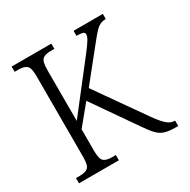

<svg xmlns="http://www.w3.org/2000/svg" viewBox="-160 -866 1008 1017"><g transform="rotate(-30 344.5 -357.0)"><path d="M39 0V-32H62Q96 -32 112 -45Q128 -58 128 -108V-606Q128 -655 112 -668.5Q96 -682 62 -682H39V-714H282V-682H259Q225 -682 209.5 -668.5Q194 -655 194 -604V-292L412 -572Q444 -613 455.5 -632.5Q467 -652 467 -665Q467 -676 455 -679.5Q443 -683 418 -683V-714H597V-683Q563 -683 539.5 -660Q516 -637 478 -588L336 -411L544 -115Q576 -70 598 -51.5Q620 -33 643 -33H646V0H633Q591 0 566 -7.5Q541 -15 520.5 -36Q500 -57 473 -97L291 -359L194 -241V-111Q194 -59 209.5 -45.5Q225 -32 260 -32H283V0Z"/></g></svg>

Font: Noto Serif SemiCondensed Light
Style: Regular
Weight: 300
Width: 4
Designer: Monotype Design Team
Foundry: Monotype Imaging Inc.
Version: Version 2.013